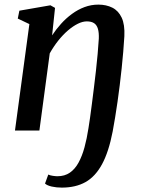

<svg xmlns="http://www.w3.org/2000/svg" viewBox="-20 -580 640 853"><path d="M254.5 253.5Q230.5 253.5 209.8 248.8Q189 244 180 235.5L194.5 195.5Q202.5 199.5 215 201.2Q227.5 203 235 203Q267.5 203 290.5 187Q313.5 171 329.2 142Q345 113 355.5 74.2Q366 35.5 373 -10.5Q376 -29 380 -56.5Q384 -84 388.2 -118Q392.5 -152 397.2 -189.5Q402 -227 406.2 -265.2Q410.5 -303.5 413.8 -340Q417 -376.5 419 -408.5Q420 -435 415 -452Q410 -469 398 -477Q386 -485 365.5 -485Q347 -485 325.8 -474.5Q304.5 -464 282.2 -445Q260 -426 239.2 -400Q218.5 -374 201 -343L155 0H46.5L110.5 -473L59 -497.5L66 -532.5L204 -556.5L224.5 -545L211.5 -423Q229 -449.5 251.2 -474.2Q273.5 -499 299.8 -518.2Q326 -537.5 355.5 -548.5Q385 -559.5 417 -559.5Q452 -559.5 479 -546Q506 -532.5 520.5 -501.8Q535 -471 532.5 -419Q530.5 -385.5 527.5 -349.5Q524.5 -313.5 520.5 -276.2Q516.5 -239 512 -201.8Q507.5 -164.5 502.2 -128.2Q497 -92 491.5 -58.5Q486 -25 480.5 4.5Q463 95 433.2 149.8Q403.5 204.5 359.8 229Q316 253.5 254.5 253.5Z"/></svg>

Font: Merriweather 36pt Medium
Style: Italic
Weight: 500
Italic angle: -7.8°
Version: Version 2.101